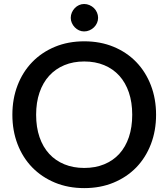

<svg xmlns="http://www.w3.org/2000/svg" viewBox="-20 -935 844 962"><path d="M762 -360Q762 -280 736 -212.5Q710 -145 662.8 -96.2Q615.5 -47.5 549.2 -20Q483 7.5 402 7.5Q321.5 7.5 255.2 -20Q189 -47.5 141.5 -96.2Q94 -145 68 -212.5Q42 -280 42 -360Q42 -440 68 -507.5Q94 -575 141.5 -624Q189 -673 255.2 -700.5Q321.5 -728 402 -728Q483 -728 549.2 -700.5Q615.5 -673 662.8 -624Q710 -575 736 -507.5Q762 -440 762 -360ZM642.5 -360Q642.5 -422 625.8 -471.5Q609 -521 577.8 -555.5Q546.5 -590 502 -608.5Q457.5 -627 402 -627Q347 -627 302.5 -608.5Q258 -590 226.5 -555.5Q195 -521 178 -471.5Q161 -422 161 -360Q161 -297.5 178 -248Q195 -198.5 226.5 -164.2Q258 -130 302.5 -111.8Q347 -93.5 402 -93.5Q457.5 -93.5 502 -111.8Q546.5 -130 577.8 -164.2Q609 -198.5 625.8 -248Q642.5 -297.5 642.5 -360ZM471.5 -845.5Q471.5 -832 466 -819.8Q460.5 -807.5 450.8 -798Q441 -788.5 428.2 -783Q415.5 -777.5 401.5 -777.5Q388 -777.5 376 -783Q364 -788.5 354.8 -798Q345.5 -807.5 340 -819.8Q334.5 -832 334.5 -845.5Q334.5 -859.5 340 -872.2Q345.5 -885 354.8 -894.5Q364 -904 376 -909.5Q388 -915 401.5 -915Q415.5 -915 428.2 -909.5Q441 -904 450.8 -894.5Q460.5 -885 466 -872.2Q471.5 -859.5 471.5 -845.5Z"/></svg>

Font: Lato SemiBold
Style: Regular
Weight: 600
Designer: Lukasz Dziedzic with Adam Twardoch and Botio Nikoltchev
Foundry: tyPoland Lukasz Dziedzic
Version: Version 2.015; 2015-08-06; http://www.latofonts.com/